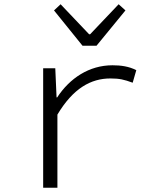

<svg xmlns="http://www.w3.org/2000/svg" viewBox="-20 -883 740 903"><path d="M234 -834 368 -668H434L570 -834L538 -863L404 -722H399L265 -863ZM183 -562V0H250V-344C324 -468 408 -514 499 -514C542 -514 563 -509 604 -494L621 -553C586 -571 548 -576 509 -576C399 -576 308 -515 249 -425H246L240 -562Z"/></svg>

Font: Kawkab Mono Light
Style: Regular
Weight: 300
Monospace: yes
Designer: Abdullah Arif
Foundry: Abdullah Arif
Version: Version 1.000;PS 000.500;hotconv 1.0.88;makeotf.lib2.5.64775